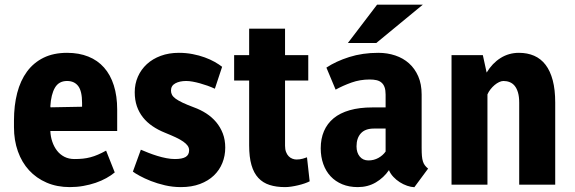

<svg xmlns="http://www.w3.org/2000/svg" viewBox="-20 -781 2430 812"><path d="M275.4 10.3Q221.2 10.3 177.5 -8.5Q133.8 -27.3 103 -60.8Q72.3 -94.2 55.7 -140.9Q39.1 -187.5 39.1 -243.2V-271Q39.1 -335 52.7 -387.7Q66.4 -440.4 94.2 -478.3Q122.1 -516.1 164.3 -536.9Q206.5 -557.6 263.7 -557.6Q314 -557.6 353.5 -541.7Q393.1 -525.9 420.2 -495.1Q447.3 -464.4 461.4 -419.7Q475.6 -375 475.6 -317.4V-227.1H192.9Q193.8 -203.1 201.2 -181.6Q208.5 -160.2 221.2 -143.8Q233.9 -127.4 252.4 -117.9Q271 -108.4 294.9 -108.4Q314.5 -108.4 330.8 -110.1Q347.2 -111.8 362.8 -116Q378.4 -120.1 394.3 -127Q410.2 -133.8 428.7 -144L465.3 -51.8Q450.2 -39.1 429.4 -27.6Q408.7 -16.1 384.3 -7.8Q359.9 0.5 332.3 5.4Q304.7 10.3 275.4 10.3ZM263.7 -438.5Q229 -438.5 212.4 -410.2Q195.8 -381.8 192.9 -331.1Q193.4 -330.6 193.4 -329.6Q193.4 -327.6 193.8 -327.1L327.1 -329.6V-345.7Q327.1 -395.5 310.8 -417Q294.4 -438.5 263.7 -438.5Z M779.8 -145.5Q779.8 -155.8 773.7 -164.6Q767.6 -173.3 755.1 -182.1Q742.7 -190.9 723.4 -200Q704.1 -209 677.7 -219.7Q648.4 -231.4 624.8 -247.6Q601.1 -263.7 584.5 -284.7Q567.9 -305.7 558.8 -332Q549.8 -358.4 549.8 -391.1Q549.8 -426.3 563.2 -456.8Q576.7 -487.3 601.1 -509.8Q625.5 -532.2 659.9 -544.9Q694.3 -557.6 736.3 -557.6Q767.1 -557.6 794.7 -552.2Q822.3 -546.9 845.7 -538.3Q869.1 -529.8 887.7 -519.3Q906.2 -508.8 919.4 -498.5L888.7 -405.8Q874 -412.6 857.7 -418.5Q841.3 -424.3 825.4 -428.7Q809.6 -433.1 794.7 -435.8Q779.8 -438.5 767.6 -438.5Q739.7 -438.5 721.4 -428.5Q703.1 -418.5 703.1 -397.9Q703.1 -388.2 707.5 -379.9Q711.9 -371.6 722.9 -363.5Q733.9 -355.5 752.4 -346.7Q771 -337.9 799.8 -327.1Q828.1 -316.9 852.3 -301.3Q876.5 -285.6 894.3 -264.4Q912.1 -243.2 922.4 -216.3Q932.6 -189.5 932.6 -156.7Q932.6 -122.1 920.4 -91.8Q908.2 -61.5 884.5 -38.8Q860.8 -16.1 825.7 -2.9Q790.5 10.3 745.1 10.3Q710.4 10.3 677.7 2.7Q645 -4.9 617.9 -15.6Q590.8 -26.4 570.8 -37.4Q550.8 -48.3 542 -55.2L575.7 -147.9Q590.3 -141.6 608.4 -134.5Q626.5 -127.4 645.5 -121.6Q664.6 -115.7 683.6 -112.1Q702.6 -108.4 719.7 -108.4Q750.5 -108.4 765.1 -117.2Q779.8 -126 779.8 -145.5Z M1185.5 -659.7V-547.9H1283.7V-440.4H1185.5V-164.6Q1185.5 -149.4 1189.7 -138.4Q1193.8 -127.4 1200.7 -120.4Q1207.5 -113.3 1216.3 -109.9Q1225.1 -106.4 1233.9 -106.4Q1248 -106.4 1260.5 -109.9Q1272.9 -113.3 1278.3 -115.7L1289.6 -14.2Q1281.2 -9.8 1268.6 -5.4Q1255.9 -1 1241.5 2.4Q1227.1 5.9 1212.4 8.1Q1197.8 10.3 1185.5 10.3Q1148.4 10.3 1120.1 1.2Q1091.8 -7.8 1072.5 -28.6Q1053.2 -49.3 1043.5 -83Q1033.7 -116.7 1033.7 -166.5V-440.4H970.2V-547.9H1033.7V-659.7Z M1732.4 10.7Q1718.3 10.3 1701.9 4.6Q1685.5 -1 1670.7 -10.5Q1655.8 -20 1643.6 -33Q1631.3 -45.9 1625 -61.5Q1603 -29.3 1569.3 -9.5Q1535.6 10.3 1493.2 10.3Q1456.5 10.3 1427.5 -1.7Q1398.4 -13.7 1378.2 -35.4Q1357.9 -57.1 1347.2 -87.4Q1336.4 -117.7 1336.4 -153.8Q1336.4 -194.3 1350.1 -226.3Q1363.8 -258.3 1390.9 -280.8Q1418 -303.2 1459 -314.9Q1500 -326.7 1554.7 -326.7H1610.8V-381.3Q1610.8 -399.9 1606.4 -412.1Q1602.1 -424.3 1593.5 -431.6Q1585 -439 1572.5 -441.9Q1560.1 -444.8 1543.5 -444.8Q1502.9 -444.8 1466.6 -431.9Q1430.2 -418.9 1399.4 -401.9L1360.4 -495.1Q1400.9 -522 1457 -539.8Q1513.2 -557.6 1580.1 -557.6Q1618.2 -557.6 1651.6 -546.4Q1685.1 -535.2 1709.7 -513.2Q1734.4 -491.2 1748.8 -458.3Q1763.2 -425.3 1763.2 -381.3V-155.3Q1763.2 -134.8 1764.4 -121.3Q1765.6 -107.9 1768.6 -98.4Q1771.5 -88.9 1776.9 -81.8Q1782.2 -74.7 1790.5 -67.9ZM1538.1 -102.5Q1561 -102.5 1580.1 -113Q1599.1 -123.5 1610.8 -140.1V-237.3H1561.5Q1524.4 -237.3 1506.1 -217Q1487.8 -196.8 1487.8 -162.1Q1487.8 -135.3 1501.5 -118.9Q1515.1 -102.5 1538.1 -102.5ZM1574.7 -761.2H1768.1L1571.3 -599.1H1451.2Z M2022 -547.9 2038.1 -474.1Q2062 -513.7 2096.9 -535.6Q2131.8 -557.6 2174.8 -557.6Q2210.4 -557.6 2239 -545.2Q2267.6 -532.7 2287.4 -506.8Q2307.1 -481 2317.6 -441.4Q2328.1 -401.9 2328.1 -347.2V0H2175.8V-347.2Q2175.8 -372.1 2170.7 -389.6Q2165.5 -407.2 2156.7 -418Q2147.9 -428.7 2135.7 -433.6Q2123.5 -438.5 2109.4 -438.5Q2100.6 -438.5 2090.8 -433.8Q2081.1 -429.2 2071.8 -421.4Q2062.5 -413.6 2054.4 -403.3Q2046.4 -393.1 2041.5 -381.8V0H1889.6V-547.9Z"/></svg>

Font: Ufes Sans ExtraBold
Style: Regular
Weight: 800
Designer: Ricardo Esteves & Filipe Motta
Foundry: ProDesignUfes - Ricardo Esteves, Filipe Motta (This is a derivative work, based on Roboto family, by Christian Robertson
Version: Version 2.0